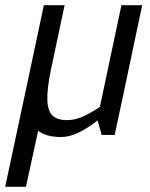

<svg xmlns="http://www.w3.org/2000/svg" viewBox="-48 -520 578 740"><path d="M68 -250 121 -500H201L148 -250Q133 -177 134.5 -134.5Q136 -92 154.5 -74.5Q173 -57 210 -57Q244 -57 277.5 -73.5Q311 -90 337 -108L420 -500H500L424 -140L394 0H344L328 -56Q297 -31 260 -11.5Q223 8 186 8H185Q131 8 99 -16L52 200H-28Z"/></svg>

Font: Epunda Sans
Style: Italic
Weight: 400
Italic angle: -12.0243°
Designer: Simon Atzbach
Foundry: typofactur
Version: Version 2.204; ttfautohint (v1.8.4.7-5d5b)